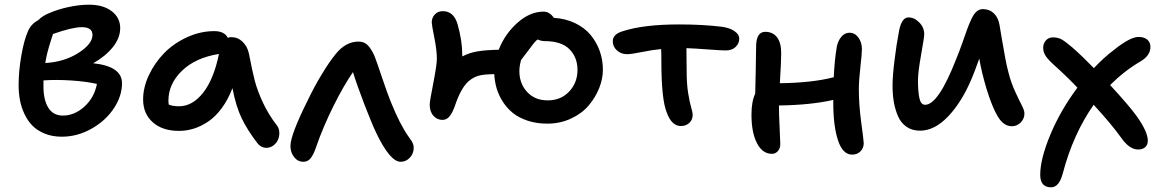

<svg xmlns="http://www.w3.org/2000/svg" viewBox="-20 -611 5001 826"><path d="M246.1 -22.9Q205.1 -22.9 172.6 -36.1Q140.1 -49.3 119.4 -70.6Q98.6 -91.8 85 -121.1Q71.3 -150.4 65.7 -181.2Q60.1 -211.9 60.1 -245.1Q60.1 -305.2 71.8 -372.1Q83.5 -439 100.1 -476.1Q113.8 -508.3 144 -523.9Q164.1 -543.9 190.9 -554.2Q228.5 -570.8 275.1 -580.8Q321.8 -590.8 362.8 -590.8Q424.3 -590.8 460.7 -562.7Q497.1 -534.7 497.1 -490.2Q497.1 -447.3 465.1 -407.7Q433.1 -368.2 380.9 -338.9Q504.9 -325.7 504.9 -252.9Q504.9 -197.3 469.2 -144Q433.6 -90.8 373 -56.9Q312.5 -22.9 246.1 -22.9ZM332 -494.1Q291 -494.1 208 -464.8Q207 -461.9 198.5 -435.1Q189.9 -408.2 184.3 -386.5Q178.7 -364.7 174.8 -339.8Q256.8 -344.7 317.4 -383.3Q377.9 -421.9 377.9 -460.9Q377.9 -494.1 332 -494.1ZM167 -237.8Q167 -181.6 187.7 -147.7Q208.5 -113.8 251 -113.8Q300.3 -113.8 343 -152.3Q385.7 -190.9 397 -250Q350.1 -260.7 284.7 -264.9Q219.2 -269 167 -265.1Z M750 -47.9Q679.2 -47.9 637.5 -84.7Q595.7 -121.6 595.7 -183.1Q595.7 -234.9 620.6 -287.8Q645.5 -340.8 686.3 -382.6Q727.1 -424.3 784.4 -450.7Q841.8 -477.1 901.9 -477.1Q945.8 -477.1 960 -448.2Q965.8 -451.2 974.6 -451.2Q1002.9 -451.2 1023.4 -431.6Q1043.9 -412.1 1050.8 -380.9Q1065.4 -304.7 1076.2 -263.4Q1086.9 -222.2 1110.4 -171.1Q1133.8 -120.1 1170.9 -71.8Q1180.7 -59.6 1181.6 -42.7Q1182.6 -25.9 1176.5 -11Q1170.4 3.9 1156.7 14.4Q1143.1 24.9 1126 24.9Q1102.1 24.9 1085.9 2.9Q1044.9 -50.3 1020 -101.6Q995.1 -152.8 980 -231.9Q961.4 -183.1 934.6 -146.5Q907.7 -109.9 877 -88.9Q846.2 -67.9 814.5 -57.9Q782.7 -47.9 750 -47.9ZM704.6 -178.2Q704.6 -168.5 706.1 -161.1Q722.7 -153.8 750 -153.8Q808.1 -153.8 854 -212.2Q899.9 -270.5 921.9 -378.9Q820.8 -362.8 762.7 -306.4Q704.6 -250 704.6 -178.2Z M1285.6 85Q1261.2 85 1245.4 64.9Q1229.5 44.9 1229.5 17.1Q1229.5 -30.8 1305.7 -183.1Q1332 -238.3 1365 -292.5Q1397.9 -346.7 1422.9 -377Q1466.3 -432.1 1522.5 -432.1Q1545.9 -432.1 1561 -417.5Q1576.2 -402.8 1590.8 -371.1Q1600.1 -347.7 1623.5 -277.6Q1647 -207.5 1661.6 -171.9Q1700.7 -75.2 1737.8 -22.9Q1747.6 -9.3 1750.5 -4.9Q1753.4 -0.5 1756.6 7.6Q1759.8 15.6 1759.8 23.9Q1759.8 49.8 1743.2 67.4Q1726.6 85 1703.6 85Q1658.2 85 1598.6 -39.1Q1579.6 -79.1 1548.1 -160.6Q1516.6 -242.2 1498.5 -300.8Q1458.5 -243.2 1414.1 -153.8Q1369.6 -64.5 1339.8 22Q1329.6 52.7 1317.1 68.8Q1304.7 85 1285.6 85Z M2334.5 -79.1Q2287.6 -79.1 2249.3 -92Q2210.9 -105 2185.5 -125.7Q2160.2 -146.5 2142.3 -174.8Q2124.5 -203.1 2116.2 -232.2Q2107.9 -261.2 2106.4 -292Q2061 -291.5 2038.6 -285.2Q2016.1 -278.8 1995.6 -261.2Q1961.9 -231 1936.5 -153.8Q1925.3 -123.5 1913.1 -109.4Q1900.9 -95.2 1883.8 -95.2Q1860.4 -95.2 1844.5 -113Q1828.6 -130.9 1828.6 -162.1Q1828.6 -174.3 1844 -252.9Q1859.4 -331.5 1859.4 -358.9Q1859.4 -394.5 1848.4 -449.7Q1837.4 -504.9 1837.4 -514.2Q1837.4 -534.7 1850.6 -548.8Q1863.8 -563 1884.8 -563Q1932.6 -563 1948.7 -505.9Q1968.8 -435.5 1968.8 -373V-368.2Q1998 -383.8 2033.9 -389.9Q2069.8 -396 2125.5 -397Q2152.3 -465.3 2206.3 -513.2Q2260.3 -561 2318.4 -561Q2344.2 -561 2362.8 -534.2Q2413.1 -531.2 2454.1 -511.5Q2495.1 -491.7 2520.8 -460.7Q2546.4 -429.7 2560.1 -391.4Q2573.7 -353 2573.7 -311Q2573.7 -272.5 2557.9 -232.4Q2542 -192.4 2512.9 -157.7Q2483.9 -123 2437 -101.1Q2390.1 -79.1 2334.5 -79.1ZM2214.4 -305.2Q2214.4 -251.5 2247.8 -215.3Q2281.2 -179.2 2336.4 -179.2Q2393.1 -179.2 2428.7 -217.3Q2464.4 -255.4 2464.4 -310.1Q2464.4 -364.3 2429.9 -399.2Q2395.5 -434.1 2322.8 -434.1Q2308.1 -434.1 2294.4 -440.9Q2290.5 -439 2289.6 -439Q2276.4 -425.8 2272.5 -419.9Q2268.1 -414.6 2249.5 -389.4Q2231 -364.3 2221.7 -353Q2214.4 -326.7 2214.4 -305.2Z M2909.2 -68.8Q2869.1 -68.8 2848.1 -127.9Q2825.2 -184.1 2825.2 -350.1Q2825.2 -384.8 2824.2 -399.9Q2786.6 -396.5 2741.7 -387.2Q2696.8 -377.9 2677.2 -377.9Q2651.9 -377.9 2634 -394.3Q2616.2 -410.6 2616.2 -433.1Q2616.2 -463.4 2657.2 -476.1Q2747.6 -505.9 2901.9 -505.9Q3001.5 -505.9 3084 -496.1Q3118.2 -491.7 3139.2 -477.5Q3160.2 -463.4 3160.2 -444.8Q3160.2 -423.8 3144.5 -408.9Q3128.9 -394 3102.1 -394Q3083.5 -394 3024.7 -398.4Q2965.8 -402.8 2933.1 -403.8Q2933.1 -386.7 2933.6 -352.5Q2934.1 -318.4 2934.1 -303.2Q2934.1 -250.5 2940.4 -210.9Q2946.8 -171.4 2953.4 -149.2Q2960 -127 2960 -117.2Q2960 -95.7 2945.6 -82.3Q2931.2 -68.8 2909.2 -68.8Z M3300.8 50.8Q3260.3 50.8 3236.6 5.1Q3212.9 -40.5 3212.9 -117.2Q3212.9 -174.8 3229 -208Q3229.5 -234.4 3231.2 -306.6Q3232.9 -378.9 3232.9 -412.1Q3232.9 -440.4 3242.4 -457.3Q3252 -474.1 3272 -474.1Q3304.7 -474.1 3322.8 -450.7Q3340.8 -427.2 3340.8 -382.8Q3340.8 -346.7 3335 -252.9Q3476.1 -254.9 3566.9 -278.8Q3570.3 -353.5 3580.1 -410.2Q3585 -435.5 3599.6 -452.9Q3614.3 -470.2 3634.8 -470.2Q3657.7 -470.2 3672.9 -449.5Q3688 -428.7 3688 -399.9Q3688 -379.4 3681.4 -322Q3674.8 -264.6 3674.8 -226.1Q3674.8 -159.7 3685.3 -82.5Q3695.8 -5.4 3695.8 4.9Q3695.8 25.9 3681.9 40Q3668 54.2 3646 54.2Q3605.5 54.2 3585.2 -7.1Q3564.9 -68.4 3564.9 -167V-181.2Q3468.8 -159.2 3331.1 -157.2V-153.8Q3331.1 -116.7 3334 -61.8Q3336.9 -6.8 3336.9 8.8Q3336.9 26.9 3326.7 38.8Q3316.4 50.8 3300.8 50.8Z M3938 -48.8Q3903.8 -48.8 3879.6 -65.7Q3855.5 -82.5 3843 -111.8Q3830.6 -141.1 3825.2 -173.1Q3819.8 -205.1 3819.8 -243.2Q3819.8 -284.2 3828.6 -354.2Q3837.4 -424.3 3845.2 -462.9Q3855.5 -536.1 3888.2 -536.1Q3913.6 -536.1 3934.8 -514.4Q3956.1 -492.7 3956.1 -463.9Q3956.1 -450.2 3942.6 -375.2Q3929.2 -300.3 3929.2 -265.1Q3929.2 -217.3 3935.3 -188.7Q3941.4 -160.2 3960 -160.2Q4016.6 -160.2 4092.8 -355Q4105 -383.8 4118.4 -421.9Q4131.8 -460 4140.1 -483.2Q4148.4 -506.3 4158.9 -528.8Q4169.4 -551.3 4181.4 -561.5Q4193.4 -571.8 4208 -571.8Q4236.8 -571.8 4255.6 -553.7Q4274.4 -535.6 4279.8 -504.9Q4281.7 -493.2 4289.8 -445.3Q4297.9 -397.5 4304.7 -361.1Q4311.5 -324.7 4318.8 -297.9Q4330.1 -253.9 4347.7 -216.1Q4365.2 -178.2 4376.2 -157Q4387.2 -135.7 4387.2 -123Q4387.2 -100.1 4371.1 -84Q4355 -67.9 4333 -67.9Q4298.3 -67.9 4273.7 -107.9Q4249 -147.9 4224.1 -229Q4203.6 -296.9 4192.9 -358.9Q4172.9 -302.7 4161.1 -274.9Q4118.7 -173.3 4059.8 -111.1Q4001 -48.8 3938 -48.8Z M4502 194.8Q4455.1 194.8 4455.1 141.1Q4455.1 72.8 4498.8 -32Q4542.5 -136.7 4615.2 -233.9Q4569.8 -281.7 4518.1 -328.1Q4491.2 -352.1 4479.5 -368.9Q4467.8 -385.7 4467.8 -405.8Q4467.8 -422.9 4479 -436.5Q4490.2 -450.2 4510.3 -450.2Q4530.8 -450.2 4546.4 -441.9Q4562 -433.6 4592.8 -407.2Q4632.8 -372.6 4686 -317.9Q4729 -363.8 4772 -396Q4841.8 -452.1 4877.9 -452.1Q4901.9 -452.1 4915.5 -440.7Q4929.2 -429.2 4929.2 -409.2Q4929.2 -372.1 4887.2 -347.2Q4817.4 -306.6 4755.9 -245.1Q4840.8 -152.8 4871.1 -109.9Q4918 -43.5 4918 -5.9Q4918 12.2 4906.7 22.2Q4895.5 32.2 4876 32.2Q4838.4 32.2 4802.2 -20Q4761.7 -76.7 4685.1 -160.2Q4596.7 -34.2 4552.2 134.8Q4536.6 194.8 4502 194.8Z"/></svg>

Font: Shantell Sans Irregular Bouncy
Style: Regular
Weight: 500
Designer: Stephen Nixon, Anya Danilova, Shantell Martin
Foundry: Arrow Type
Version: Version 1.006;[9816181b4]